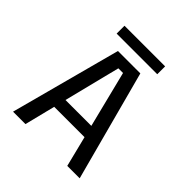

<svg xmlns="http://www.w3.org/2000/svg" viewBox="-219 -991 1148 1148"><g transform="rotate(45 355.0 -417.0)"><path d="M529 0 480.5 -194.5H224L175.5 0H70.5L257.5 -700H447L634 0ZM332.5 -628.5 243 -271H461.5L372 -628.5ZM178.5 -834.5H522V-768H178.5Z"/></g></svg>

Font: League Mono
Style: Regular
Weight: 400
Width: 6
Designer: Tyler Finck
Foundry: The League of Moveable Type / Tyler Finck
Version: Version 2.300;RELEASE